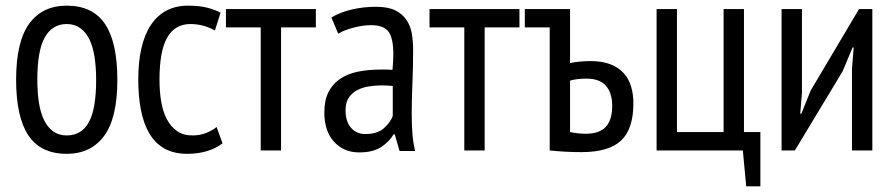

<svg xmlns="http://www.w3.org/2000/svg" viewBox="-20 -532 3164 679"><path d="M37 -250Q37 -385 83.5 -448.5Q130 -512 216 -512Q308 -512 351.5 -447Q395 -382 395 -250Q395 -114 348 -51Q301 12 216 12Q124 12 80.5 -53Q37 -118 37 -250ZM112 -250Q112 -206 117.5 -170Q123 -134 135.5 -108Q148 -82 168 -67.5Q188 -53 216 -53Q268 -53 294 -99.5Q320 -146 320 -250Q320 -293 314.5 -329.5Q309 -366 296.5 -392Q284 -418 264 -432.5Q244 -447 216 -447Q165 -447 138.5 -400Q112 -353 112 -250Z M767 -25Q742 -6 710 3Q678 12 643 12Q595 12 562 -6.5Q529 -25 508.5 -59.5Q488 -94 478.5 -142.5Q469 -191 469 -250Q469 -378 514.5 -445Q560 -512 645 -512Q684 -512 712 -505Q740 -498 760 -487L740 -424Q700 -447 653 -447Q599 -447 571.5 -399.5Q544 -352 544 -250Q544 -209 550 -173Q556 -137 570 -110.5Q584 -84 606 -68.5Q628 -53 661 -53Q687 -53 709.5 -62Q732 -71 746 -83Z M1097 -435H974V0H902V-435H779V-500H1097Z M1152 -470Q1181 -488 1222.5 -498Q1264 -508 1310 -508Q1352 -508 1377.5 -495.5Q1403 -483 1417.5 -461.5Q1432 -440 1436.5 -412.5Q1441 -385 1441 -355Q1441 -295 1438.5 -238Q1436 -181 1436 -130Q1436 -92 1438.5 -59.5Q1441 -27 1448 2H1393L1376 -57H1372Q1357 -31 1328 -12Q1299 7 1250 7Q1196 7 1161.5 -30.5Q1127 -68 1127 -134Q1127 -177 1141.5 -206Q1156 -235 1182.5 -253Q1209 -271 1245.5 -278.5Q1282 -286 1327 -286Q1337 -286 1347 -286Q1357 -286 1368 -285Q1371 -316 1371 -340Q1371 -397 1354 -420Q1337 -443 1292 -443Q1264 -443 1231 -434.5Q1198 -426 1176 -413ZM1369 -228Q1359 -229 1349 -229.5Q1339 -230 1329 -230Q1305 -230 1282 -226Q1259 -222 1241 -212Q1223 -202 1212.5 -185Q1202 -168 1202 -142Q1202 -102 1221.5 -80Q1241 -58 1272 -58Q1314 -58 1337 -78Q1360 -98 1369 -122Z M1817 -435H1694V0H1622V-435H1499V-500H1817Z M1996 -65Q2010 -62 2024.5 -60.5Q2039 -59 2051 -59Q2100 -59 2122.5 -83.5Q2145 -108 2145 -158Q2145 -203 2123 -228.5Q2101 -254 2053 -254Q2040 -254 2025 -252.5Q2010 -251 1996 -247ZM1996 -309Q2015 -313 2033.5 -314.5Q2052 -316 2068 -316Q2110 -316 2139 -304.5Q2168 -293 2186 -273Q2204 -253 2212 -225.5Q2220 -198 2220 -167Q2220 -76 2176.5 -35Q2133 6 2036 6Q1979 6 1924 0V-435H1836V-500H1996Z M2669 127H2619L2607 0H2302V-500H2374V-65H2539V-500H2611V-65H2669Z M2993 -288 2999 -364H2995L2960 -280L2791 0H2744V-500H2816V-203L2810 -130H2814L2847 -212L3018 -500H3065V0H2993Z"/></svg>

Font: PT Sans Narrow
Style: Regular
Weight: 400
Width: 3
Designer: A.Korolkova, O.Umpeleva, V.Yefimov
Foundry: ParaType Ltd
Version: Version 2.003W OFL